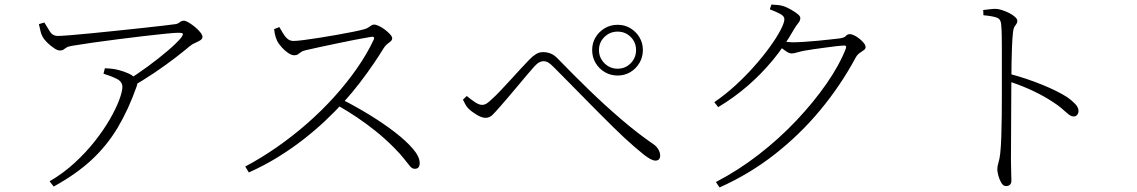

<svg xmlns="http://www.w3.org/2000/svg" viewBox="-20 -784 5000 844"><path d="M536 -428Q582 -457 630.5 -492.5Q679 -528 718.5 -562Q758 -596 776 -618Q786 -632 783.5 -636Q781 -640 765 -640Q750 -640 709 -636Q668 -632 613 -625.5Q558 -619 499 -611.5Q440 -604 387 -596.5Q334 -589 299 -583Q280 -580 272 -575Q264 -570 259 -566Q254 -562 243 -562Q233 -562 218 -572Q203 -582 188.5 -596Q174 -610 167 -623Q160 -636 157.5 -649.5Q155 -663 151 -678L175 -685Q188 -663 200 -644.5Q212 -626 233 -626Q246 -626 285.5 -629Q325 -632 379.5 -637.5Q434 -643 493 -649Q552 -655 606.5 -661Q661 -667 700 -671.5Q739 -676 752 -678Q763 -680 770.5 -686.5Q778 -693 788 -693Q796 -693 809.5 -685Q823 -677 837 -665.5Q851 -654 860.5 -642Q870 -630 870 -622Q870 -613 860.5 -607Q851 -601 838 -595.5Q825 -590 814 -581Q792 -562 750.5 -530Q709 -498 658.5 -464Q608 -430 557 -401ZM198 13Q258 -22 308 -68Q358 -114 397 -163.5Q436 -213 463 -260Q490 -307 504 -344.5Q518 -382 518 -402Q518 -425 493 -437.5Q468 -450 435 -460L441 -484Q464 -483 477.5 -481Q491 -479 502 -476Q525 -470 544 -461.5Q563 -453 574 -441Q582 -433 584 -426.5Q586 -420 581 -405Q545 -303 498 -224Q451 -145 383.5 -82Q316 -19 216 36Z M1058 -52Q1128 -89 1197 -137Q1266 -185 1330 -241Q1394 -297 1449.5 -358.5Q1505 -420 1549.5 -484Q1594 -548 1623 -610Q1629 -625 1611 -622Q1580 -617 1539.5 -609Q1499 -601 1458.5 -592.5Q1418 -584 1383 -576.5Q1348 -569 1327 -564Q1312 -561 1304 -555.5Q1296 -550 1290 -545.5Q1284 -541 1273 -541Q1262 -541 1247 -551Q1232 -561 1219.5 -575Q1207 -589 1201 -599Q1197 -606 1192 -620.5Q1187 -635 1185 -656L1208 -665Q1215 -654 1223 -639.5Q1231 -625 1242.5 -614.5Q1254 -604 1270 -604Q1285 -604 1315.5 -608Q1346 -612 1384.5 -618Q1423 -624 1462 -631Q1501 -638 1533.5 -644.5Q1566 -651 1583 -656Q1593 -659 1599.5 -663.5Q1606 -668 1612 -672Q1618 -676 1624 -676Q1633 -676 1646.5 -669.5Q1660 -663 1673 -653Q1686 -643 1695 -633Q1704 -623 1704 -616Q1704 -608 1697.5 -602.5Q1691 -597 1682.5 -590.5Q1674 -584 1667 -573Q1650 -545 1623 -505Q1596 -465 1561.5 -420Q1527 -375 1487 -331Q1452 -293 1408.5 -252Q1365 -211 1313 -170.5Q1261 -130 1201 -93Q1141 -56 1074 -26ZM1803 -42Q1792 -42 1782.5 -53Q1773 -64 1757 -85Q1741 -106 1710 -137Q1671 -176 1631 -208Q1591 -240 1549.5 -268Q1508 -296 1462 -322L1483 -347Q1544 -316 1604.5 -279Q1665 -242 1715 -203.5Q1765 -165 1795 -130Q1825 -95 1825 -67Q1825 -56 1820 -49Q1815 -42 1803 -42Z M2695 -452Q2664 -452 2638.5 -467Q2613 -482 2598 -507.5Q2583 -533 2583 -564Q2583 -595 2598 -620Q2613 -645 2638.5 -660Q2664 -675 2695 -675Q2726 -675 2751 -660Q2776 -645 2791 -620Q2806 -595 2806 -564Q2806 -533 2791 -507.5Q2776 -482 2751 -467Q2726 -452 2695 -452ZM2861 -78Q2843 -78 2808 -106Q2773 -134 2726 -177Q2707 -195 2677 -224Q2647 -253 2612 -288.5Q2577 -324 2540.5 -361Q2504 -398 2471 -431.5Q2438 -465 2413 -490Q2399 -504 2389.5 -509.5Q2380 -515 2369 -515Q2361 -515 2351.5 -510.5Q2342 -506 2330 -493Q2318 -480 2298.5 -457Q2279 -434 2257 -407.5Q2235 -381 2214 -356.5Q2193 -332 2178 -315Q2159 -293 2145.5 -279.5Q2132 -266 2114 -266Q2098 -266 2075.5 -279.5Q2053 -293 2039 -307Q2031 -315 2025.5 -325.5Q2020 -336 2015 -346L2032 -362Q2051 -346 2068.5 -334.5Q2086 -323 2099 -323Q2110 -323 2120 -329.5Q2130 -336 2143 -349Q2160 -364 2182 -387.5Q2204 -411 2227.5 -436.5Q2251 -462 2272 -485Q2293 -508 2306 -521Q2320 -536 2335 -545.5Q2350 -555 2367 -555Q2384 -555 2401 -548.5Q2418 -542 2438 -520Q2499 -457 2569 -389Q2639 -321 2711.5 -259Q2784 -197 2851 -151Q2865 -142 2873.5 -128Q2882 -114 2882 -100Q2882 -90 2877 -84Q2872 -78 2861 -78ZM2695 -482Q2729 -482 2752.5 -506Q2776 -530 2776 -564Q2776 -598 2752.5 -621.5Q2729 -645 2695 -645Q2661 -645 2637 -621.5Q2613 -598 2613 -564Q2613 -530 2637 -506Q2661 -482 2695 -482Z M3127 16Q3224 -34 3314.5 -104Q3405 -174 3481 -254.5Q3557 -335 3613.5 -416.5Q3670 -498 3698 -570Q3703 -584 3691 -584Q3683 -584 3660.5 -581.5Q3638 -579 3609.5 -575Q3581 -571 3555.5 -567.5Q3530 -564 3515 -561Q3499 -558 3484 -553.5Q3469 -549 3460 -549Q3449 -549 3434 -559.5Q3419 -570 3402 -583L3416 -603Q3431 -601 3442.5 -599.5Q3454 -598 3463 -598Q3483 -598 3514 -600Q3545 -602 3577 -605Q3609 -608 3634.5 -611Q3660 -614 3670 -615Q3692 -618 3698.5 -626Q3705 -634 3716 -634Q3724 -634 3736 -628Q3748 -622 3759 -613Q3770 -604 3777.5 -594.5Q3785 -585 3785 -577Q3785 -569 3777 -563.5Q3769 -558 3759 -551Q3749 -544 3742 -532Q3676 -409 3586.5 -301Q3497 -193 3386 -106Q3275 -19 3143 40ZM3120 -335Q3166 -366 3211 -407Q3256 -448 3295 -492Q3334 -536 3364 -577.5Q3394 -619 3411 -651.5Q3428 -684 3428 -700Q3428 -713 3409.5 -723Q3391 -733 3364 -743L3371 -764Q3384 -763 3398.5 -762Q3413 -761 3427 -756Q3441 -751 3457.5 -741.5Q3474 -732 3486 -722.5Q3498 -713 3498 -705Q3498 -693 3489 -682.5Q3480 -672 3469 -653Q3428 -581 3377 -519.5Q3326 -458 3266.5 -406.5Q3207 -355 3137 -313Z M4402 34Q4390 34 4381.5 19.5Q4373 5 4368.5 -12.5Q4364 -30 4364 -39Q4364 -54 4369 -69Q4374 -84 4377 -111Q4380 -139 4381.5 -182Q4383 -225 4383.5 -273.5Q4384 -322 4384 -367Q4384 -412 4384 -443Q4384 -473 4384 -505.5Q4384 -538 4384 -569.5Q4384 -601 4383.5 -629Q4383 -657 4381 -676Q4380 -699 4363 -706Q4346 -713 4303 -717L4302 -740Q4320 -742 4332 -743.5Q4344 -745 4354 -745Q4369 -745 4385.5 -739.5Q4402 -734 4417.5 -726Q4433 -718 4442.5 -709Q4452 -700 4452 -692Q4452 -684 4448 -679Q4444 -674 4439.5 -666.5Q4435 -659 4433 -643Q4430 -615 4428.5 -577.5Q4427 -540 4426.5 -504Q4426 -468 4426 -442Q4426 -429 4425.5 -388.5Q4425 -348 4425 -293.5Q4425 -239 4424.5 -182Q4424 -125 4424 -78Q4424 -47 4425 -25.5Q4426 -4 4426 10Q4426 22 4419.5 28Q4413 34 4402 34ZM4699 -272Q4692 -272 4684.5 -276.5Q4677 -281 4667.5 -289.5Q4658 -298 4644.5 -309.5Q4631 -321 4611 -334Q4572 -360 4524 -383Q4476 -406 4419 -425V-459Q4491 -440 4560 -412Q4629 -384 4671 -357Q4690 -344 4705.5 -328Q4721 -312 4721 -296Q4721 -287 4715.5 -279.5Q4710 -272 4699 -272Z"/></svg>

Font: Noto Serif JP ExtraLight ExtraLight
Style: Regular
Weight: 250
Version: Version 2.003-H1;hotconv 1.1.1;makeotfexe 2.6.0